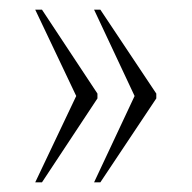

<svg xmlns="http://www.w3.org/2000/svg" viewBox="-20 -469 399 398"><path d="M175 -91 259 -270 175 -449H188L304 -275V-265L188 -91ZM53 -91 138 -270 53 -449H67L182 -275V-265L67 -91Z"/></svg>

Font: Noto Serif Thai ExtraCondensed Thin
Style: Regular
Weight: 100
Width: 2
Designer: Monotype Design Team
Foundry: Monotype Imaging Inc.
Version: Version 2.001; ttfautohint (v1.8.4.7-5d5b)